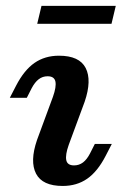

<svg xmlns="http://www.w3.org/2000/svg" viewBox="-20 -616 411 648"><path d="M140.7 -358.6Q123.7 -358.6 110.7 -348.6Q97.6 -338.6 86.8 -318.1L70.5 -286H13.2L34 -326.3Q61.3 -379.3 96.5 -403.7Q131.6 -428 179 -428Q247.8 -428 269.1 -386.6Q290.4 -345.2 265.8 -272.8L211.9 -126.9Q200 -93.1 203.7 -75.4Q207.4 -57.8 230 -57.8Q246.9 -57.8 260.2 -67.8Q273.4 -77.8 283.9 -98.3L300.1 -130.3H357.4L336.6 -90Q309.3 -37 274.2 -12.7Q239.1 11.6 191.7 11.6Q123.2 11.6 101.7 -29.8Q80.2 -71.2 104.9 -143.5L158.7 -289.4Q170.7 -323.3 167 -340.9Q163.2 -358.6 140.7 -358.6ZM120 -596.1H370.7L356.3 -535.6H105.6Z"/></svg>

Font: Playfair Micro SmCond SmLight
Style: Italic
Weight: 360
Width: 4
Italic angle: -15.6°
Designer: Claus Eggers Sørensen
Foundry: Claus Eggers Sørensen
Version: Version 2.203;Glyphs 3.3 (3326)